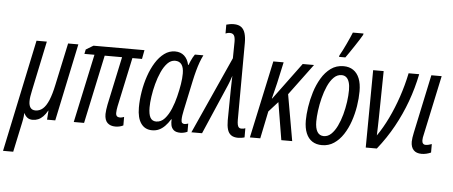

<svg xmlns="http://www.w3.org/2000/svg" viewBox="-111 -931 3120 1322"><g transform="rotate(5 1448.5 -270.5)"><path d="M-51.3 240.2 112.3 -535.2H183.6L111.3 -191.4Q106.4 -168.9 103.5 -150.4Q100.6 -131.8 100.6 -116.2Q100.6 -86.9 112.1 -71.5Q123.5 -56.2 146 -56.2Q175.3 -56.2 197.5 -75.7Q219.7 -95.2 237.1 -136.7Q254.4 -178.2 268.1 -243.7L330.6 -535.2H401.4L288.6 0H231.9L236.3 -62.5H234.4Q220.7 -37.6 204.8 -21.5Q189 -5.4 171.1 2.2Q153.3 9.8 133.3 9.8Q110.8 9.8 96.4 -1Q82 -11.7 73.7 -30.3H71.8Q71.3 -19 70.1 -8.1Q68.8 2.9 66.9 13.7Q64.9 24.4 62.5 36.1L19 240.2Z M704.1 6.3Q669.4 6.3 649.4 -12.9Q629.4 -32.2 629.4 -73.7Q629.4 -86.4 631.8 -103.8Q634.3 -121.1 637.7 -139.6L709 -473.6H588.9L487.8 0H416.5L518.1 -473.6H448.7L455.1 -504.4L505.9 -535.2H858.4L846.7 -473.6H780.3L707.5 -133.3Q705.1 -121.1 703.6 -109.9Q702.1 -98.6 702.1 -87.9Q702.1 -72.8 709.2 -65.7Q716.3 -58.6 730 -58.6Q737.8 -58.6 745.6 -60.8Q753.4 -63 758.8 -64.9V-6.3Q747.1 0 732.7 3.2Q718.3 6.3 704.1 6.3Z M958.5 9.8Q908.7 9.8 881.6 -28.6Q854.5 -66.9 854.5 -138.2Q854.5 -191.4 863.8 -248Q873 -304.7 891.1 -357.7Q909.2 -410.6 935.5 -452.9Q961.9 -495.1 995.6 -520Q1029.3 -544.9 1069.8 -544.9Q1108.4 -544.9 1133.1 -522.5Q1157.7 -500 1166.5 -460H1169.4Q1174.8 -474.1 1180.9 -488Q1187 -502 1193.8 -514.2Q1200.7 -526.4 1207 -535.2H1265.6Q1254.4 -513.2 1244.1 -485.4Q1233.9 -457.5 1224.9 -424.3Q1215.8 -391.1 1207.5 -352.1L1163.6 -145.5Q1159.7 -127 1157.2 -110.6Q1154.8 -94.2 1154.8 -80.1Q1154.8 -64.9 1160.6 -58.8Q1166.5 -52.7 1177.2 -52.7Q1183.1 -52.7 1189.7 -54.2Q1196.3 -55.7 1202.6 -58.1V-1.5Q1193.4 3.4 1179.7 6.6Q1166 9.8 1154.8 9.8Q1122.6 9.8 1107.4 -3.7Q1092.3 -17.1 1088.4 -37.4Q1084.5 -57.6 1086.4 -77.1H1083.5Q1065.4 -48.3 1046.4 -29.1Q1027.3 -9.8 1005.9 0Q984.4 9.8 958.5 9.8ZM981 -52.7Q1015.1 -52.7 1040.3 -81.1Q1065.4 -109.4 1083 -152.1Q1100.6 -194.8 1110.8 -237.3Q1122.6 -284.7 1128.9 -324.5Q1135.3 -364.3 1135.3 -397.5Q1135.3 -439.5 1120.1 -460.2Q1105 -481 1075.2 -481Q1046.4 -481 1022.9 -456.8Q999.5 -432.6 981.7 -393.3Q963.9 -354 951.9 -308.8Q939.9 -263.7 933.8 -220.5Q927.7 -177.2 927.7 -146Q927.7 -98.1 940.7 -75.4Q953.6 -52.7 981 -52.7Z M1553.2 9.8Q1522 9.8 1504.2 -3.2Q1486.3 -16.1 1479 -41.5Q1471.7 -66.9 1471.7 -104L1474.1 -315.9Q1475.1 -340.8 1475.3 -364Q1475.6 -387.2 1476.6 -411.6Q1473.6 -403.3 1470.7 -394.5Q1467.8 -385.7 1464.8 -377.2Q1461.9 -368.7 1458.5 -360.4Q1455.1 -352.1 1451.7 -343.8L1303.2 0H1229.5L1469.7 -532.7L1471.2 -646.5Q1471.2 -678.2 1462.4 -691.4Q1453.6 -704.6 1433.6 -704.6Q1426.3 -704.6 1419.4 -703.1Q1412.6 -701.7 1404.3 -698.2V-759.3Q1413.6 -762.2 1427.7 -764.6Q1441.9 -767.1 1455.6 -767.1Q1488.8 -767.1 1507.6 -752.7Q1526.4 -738.3 1534.4 -711.2Q1542.5 -684.1 1542.5 -646L1540.5 -113.8Q1540.5 -92.8 1543.5 -79.8Q1546.4 -66.9 1552.7 -61Q1559.1 -55.2 1569.3 -55.2Q1577.1 -55.2 1583.5 -56.2Q1589.8 -57.1 1597.2 -60.1V2.9Q1588.9 5.9 1575.9 7.8Q1563 9.8 1553.2 9.8Z M1633.8 0 1749 -535.2H1820.3L1788.1 -388.7Q1782.2 -367.2 1776.1 -339.8Q1770 -312.5 1761.2 -280.3H1763.7L1952.1 -535.2H2030.3L1870.1 -319.3L1926.3 0H1851.1L1808.1 -259.3L1744.6 -189L1705.6 0Z M2132.3 9.8Q2092.8 9.8 2064.9 -8.3Q2037.1 -26.4 2022.2 -62.3Q2007.3 -98.1 2007.3 -150.4Q2007.3 -190.4 2014.9 -242.2Q2022.5 -293.9 2038.8 -346.9Q2055.2 -399.9 2081.8 -444.8Q2108.4 -489.7 2146.2 -517.3Q2184.1 -544.9 2234.4 -544.9Q2273.4 -544.9 2301.3 -526.1Q2329.1 -507.3 2343.8 -471.2Q2358.4 -435.1 2358.4 -382.3Q2358.4 -333.5 2349.9 -279.3Q2341.3 -225.1 2323.7 -173.8Q2306.2 -122.6 2279.1 -81.1Q2252 -39.6 2215.3 -14.9Q2178.7 9.8 2132.3 9.8ZM2139.6 -53.2Q2168 -53.2 2190.9 -75.2Q2213.9 -97.2 2231.4 -133.5Q2249 -169.9 2261 -213.9Q2272.9 -257.8 2279.1 -302.2Q2285.2 -346.7 2285.2 -384.3Q2285.2 -415.5 2278.6 -437.5Q2272 -459.5 2258.8 -470.9Q2245.6 -482.4 2225.6 -482.4Q2195.3 -482.4 2171.6 -458.5Q2147.9 -434.6 2130.6 -396Q2113.3 -357.4 2102.1 -312.5Q2090.8 -267.6 2085.2 -224.4Q2079.6 -181.2 2079.6 -149.4Q2079.6 -102.5 2094.7 -77.9Q2109.9 -53.2 2139.6 -53.2ZM2196.8 -606 2199.2 -617.2Q2207.5 -631.3 2218.5 -652.8Q2229.5 -674.3 2240.7 -698.2Q2252 -722.2 2261.7 -744.1Q2271.5 -766.1 2277.3 -780.8H2351.1L2349.1 -771Q2342.3 -758.3 2328.1 -736.1Q2314 -713.9 2297.1 -688.5Q2280.3 -663.1 2265.1 -640.9Q2250 -618.7 2240.7 -606Z M2434.6 0 2439 -535.2H2511.7L2506.8 -210.9Q2506.3 -179.7 2505.4 -148.7Q2504.4 -117.7 2503.4 -89.8Q2543 -146.5 2577.4 -217.8Q2611.8 -289.1 2639.2 -369.6Q2666.5 -450.2 2684.1 -535.2H2757.3Q2737.3 -436.5 2703.6 -344.2Q2669.9 -252 2622.3 -165.8Q2574.7 -79.6 2511.2 0Z M2821.3 9.8Q2784.2 9.8 2765.4 -10.5Q2746.6 -30.8 2746.6 -67.9Q2746.6 -79.1 2749 -96.2Q2751.5 -113.3 2755.4 -131.3L2841.3 -535.2H2912.6L2825.2 -126Q2821.8 -113.3 2820.3 -103Q2818.8 -92.8 2818.8 -83.5Q2818.8 -69.8 2825.2 -62Q2831.5 -54.2 2843.8 -54.2Q2853.5 -54.2 2864.3 -56.9Q2875 -59.6 2885.7 -63.5V-4.9Q2870.6 2 2853.8 5.9Q2836.9 9.8 2821.3 9.8Z"/></g></svg>

Font: Open Sans Condensed
Style: Italic
Weight: 400
Width: 3
Italic angle: -12°
Designer: Monotype Design Team
Foundry: Monotype Imaging Inc.
Version: Version 3.000